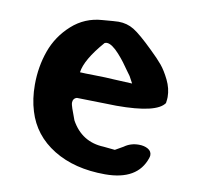

<svg xmlns="http://www.w3.org/2000/svg" viewBox="-65 -601 692 663"><g transform="rotate(10 281.5 -269.5)"><path d="M52 -269Q52 -332 72 -388Q92 -444 137 -484.5Q182 -525 243 -529Q289 -533 299 -533Q329 -533 353.5 -518Q378 -503 426 -456Q452 -431 467 -413Q482 -395 496.5 -365.5Q511 -336 511 -306Q511 -299 509 -285Q483 -246 342 -246Q329 -246 203 -249Q189 -245 189 -229Q189 -220 208 -171Q246 -102 323 -99L363 -95L391 -111Q413 -127 442 -127Q461 -127 474 -119.5Q487 -112 487 -98Q487 -94 485 -88Q458 -6 344 -6Q237 -6 163 -51.5Q89 -97 65 -177Q52 -219 52 -269ZM198 -338Q213 -337 251.5 -336.5Q290 -336 318 -334L382 -331L369 -355Q367 -357 357 -371.5Q347 -386 338 -398Q329 -410 316.5 -424Q304 -438 292.5 -446Q281 -454 272 -454Q268 -454 264 -452Q204 -383 198 -338Z"/></g></svg>

Font: NaniFont Regular
Style: Regular
Weight: 400
Designer: Nanigashitei
Version: Version 1.036